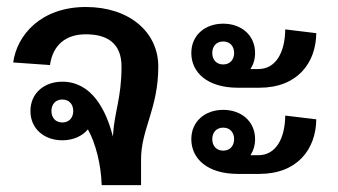

<svg xmlns="http://www.w3.org/2000/svg" viewBox="-20 -537 982 557"><path d="M18.3 -355.8 125 -348.3C133.3 -406.7 170.8 -437.5 229.2 -437.5C290.8 -437.5 332.5 -411.7 332.5 -344.2C332.5 -250.8 311.7 -214.2 307.5 -140.8C287.5 -220 245 -300 160.8 -300C108.3 -300 68.3 -266.7 68.3 -215C68.3 -163.3 108.3 -130 160.8 -130C191.7 -130 218.3 -141.7 235 -161.7C257.5 -121.7 273.3 -59.2 275 0H389.2V-75C389.2 -162.5 439.2 -221.7 439.2 -344.2C439.2 -443.3 355.8 -516.7 229.2 -516.7C99.2 -516.7 29.2 -435.8 18.3 -355.8ZM160.8 -181.7C140.8 -181.7 129.2 -195.8 129.2 -215C129.2 -234.2 140.8 -248.3 160.8 -248.3C180.8 -248.3 192.5 -234.2 192.5 -215C192.5 -195.8 180.8 -181.7 160.8 -181.7Z M627.5 -416.7C647.5 -416.7 659.2 -402.5 659.2 -383.3C659.2 -364.2 647.5 -350 627.5 -350C607.5 -350 595.8 -364.2 595.8 -383.3C595.8 -402.5 607.5 -416.7 627.5 -416.7ZM627.5 -468.3C575 -468.3 535 -435 535 -383.3C535 -326.7 581.7 -282.5 670 -282.5H732.5C842.5 -282.5 896.7 -354.2 897.5 -440.8L807.5 -451.7C806.7 -384.2 780 -336.7 729.2 -336.7H712.5H706.7C715 -350 720 -365 720 -383.3C720 -435 680 -468.3 627.5 -468.3ZM627.5 -166.7C647.5 -166.7 659.2 -152.5 659.2 -133.3C659.2 -114.2 647.5 -100 627.5 -100C607.5 -100 595.8 -114.2 595.8 -133.3C595.8 -152.5 607.5 -166.7 627.5 -166.7ZM627.5 -218.3C575 -218.3 535 -185 535 -133.3C535 -76.7 581.7 -32.5 670 -32.5H732.5C842.5 -32.5 896.7 -104.2 897.5 -190.8L807.5 -201.7C806.7 -134.2 780 -86.7 729.2 -86.7H712.5H706.7C715 -100 720 -115 720 -133.3C720 -185 680 -218.3 627.5 -218.3Z"/></svg>

Font: Boon SemiBold
Style: Regular
Weight: 600
Designer: Sungsit Sawaiwan
Foundry: FontUni
Version: Version 2.0